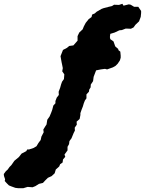

<svg xmlns="http://www.w3.org/2000/svg" viewBox="-182 -742 766 1015"><path d="M-85 253 -101 251 -123 243 -135 238 -146 227 -157 215 -155 206 -161 188 -162 178 -151 163 -141 154 -132 141 -122 131 -106 108 -82 88 -68 70 -43 57 -38 48H-28L-4 40L11 31L21 14L33 -2L37 -20L49 -43L47 -57L58 -75L64 -84L68 -109L80 -126L88 -145L94 -161L100 -184L111 -196V-208L118 -226L129 -240L128 -257L136 -278L141 -296L146 -310L156 -324L158 -349L147 -365L150 -382L146 -402L144 -411L142 -422L138 -445L151 -478L172 -489L184 -499L206 -502L228 -527V-551L237 -570L255 -587L261 -602L271 -621L287 -641L302 -652L305 -665L319 -671L329 -680L355 -695L366 -699L393 -706L410 -710L421 -717L447 -716L465 -722L471 -712L499 -719L509 -717L527 -706H549L564 -684V-673L562 -653L553 -629L534 -611L524 -597L510 -590L483 -591L462 -583L450 -582L443 -579L424 -570L401 -563L399 -546L401 -535L414 -526L418 -523L424 -506L427 -497L443 -483L444 -477L454 -469L456 -448V-437L452 -423L440 -405L429 -394L415 -386L384 -375L373 -378L351 -375L326 -370L313 -336L310 -313L298 -295L297 -280L290 -269L288 -257L275 -243V-222L267 -211L261 -196L256 -179L250 -164L243 -144V-134L239 -113L223 -99L224 -83L213 -67L214 -52L207 -38L196 -11L185 4L183 20L175 34V53L159 75L163 87L151 101L149 117L136 126L131 138L113 154L107 174L91 189L71 198L55 214L45 225L24 230L5 242L-10 248L-36 246L-59 253Z"/></svg>

Font: Winky Rough
Style: Bold Italic
Weight: 700
Italic angle: -8.97852°
Designer: Simon Atzbach
Foundry: typofactur
Version: Version 1.206; ttfautohint (v1.8.4.7-5d5b)